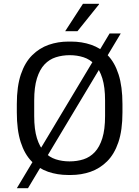

<svg xmlns="http://www.w3.org/2000/svg" viewBox="-20 -916 736 1016"><path d="M341 10Q284 10 234.5 -7Q185 -24 147.5 -62Q110 -100 89.5 -164Q69 -228 69 -321V-365Q69 -459 90.5 -522.5Q112 -586 150.5 -624Q189 -662 238 -679Q287 -696 342 -696H356Q413 -696 462.5 -679Q512 -662 549.5 -624Q587 -586 607.5 -522Q628 -458 628 -365V-321Q628 -227 606.5 -163.5Q585 -100 546.5 -62Q508 -24 459 -7Q410 10 355 10ZM348 -62Q388 -62 422 -73Q456 -84 481.5 -111Q507 -138 521.5 -184.5Q536 -231 536 -302V-384Q536 -455 521.5 -501.5Q507 -548 481.5 -575Q456 -602 422 -613Q388 -624 349 -624Q310 -624 275.5 -613Q241 -602 215.5 -575Q190 -548 175.5 -501.5Q161 -455 161 -384V-302Q161 -231 175.5 -184.5Q190 -138 215.5 -111Q241 -84 275 -73Q309 -62 348 -62ZM69 80 560 -739H619L128 80ZM325 -751 419 -896H504V-893L390 -751Z"/></svg>

Font: Chivo Medium Light
Style: Regular
Weight: 300
Version: Version 2.002